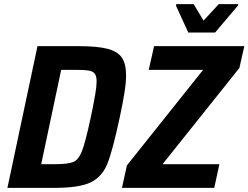

<svg xmlns="http://www.w3.org/2000/svg" viewBox="-20 -912 1206 932"><path d="M162 -688H361Q451 -688 500.5 -675.5Q550 -663 571 -633Q592 -603 592 -547Q592 -512 584.5 -464Q577 -416 561 -341Q527 -182 501.5 -118Q476 -54 420.5 -27Q365 0 244 0H16ZM421 -344Q436 -416 442.5 -455Q449 -494 449 -517Q449 -544 439 -555.5Q429 -567 408.5 -570Q388 -573 342 -573H277L180 -115H245Q311 -115 336.5 -126Q362 -137 378.5 -180Q395 -223 421 -344ZM572 0 596 -109 966 -573H702L728 -688H1166L1142 -582L769 -115H1045L1020 0ZM894 -754 834 -885 836 -892H920L968 -812L1042 -892H1137L1135 -885L1024 -754Z"/></svg>

Font: Saira Semi Condensed SemiBold
Style: Italic
Weight: 600
Width: 4
Italic angle: -12°
Designer: Hector Gatti with collaboration of the Omnibus-Type team
Foundry: Omnibus-Type
Version: Version 1.001; ttfautohint (v1.8)